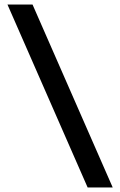

<svg xmlns="http://www.w3.org/2000/svg" viewBox="-20 -790 532 850"><path d="M479 40H368L13 -770H124Z"/></svg>

Font: M PLUS 1 Medium
Style: Regular
Weight: 500
Designer: Coji Morishita
Foundry: UNDERFOREST DESIGN
Version: Version 1.001